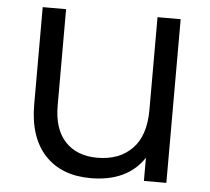

<svg xmlns="http://www.w3.org/2000/svg" viewBox="-51 -755 896 818"><g transform="rotate(5 397.0 -346.0)"><path d="M689 -700V0H593V-99Q522 8 365 8Q240 8 169.5 -68Q99 -144 99 -285V-700H199V-288Q199 -187 249 -134Q299 -81 386 -81Q480 -81 535 -137Q590 -193 590 -303V-700Z"/></g></svg>

Font: Montserrat Alternates Medium
Style: Regular
Weight: 500
Designer: Julieta Ulanovsky
Foundry: Julieta Ulanovsky
Version: Version 7.200